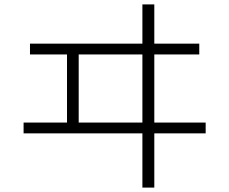

<svg xmlns="http://www.w3.org/2000/svg" viewBox="-20 -815 1040 871"><path d="M626 -210H87V-259H284V-568H116V-617H626V-795H680V-617H884V-568H680V-259H913V-210H680V36H626ZM337 -568V-259H626V-568Z"/></svg>

Font: IBM Plex Sans JP Light
Style: Regular
Weight: 300
Designer: Mike Abbink; Paul van der Laan; Pieter van Rosmalen; Wujin Sim; Yejin Wi; Jinhee Kim; Boomi Park; Yona Kim; Kichan Ma
Foundry: Sandoll Inc.
Version: Version 1.002